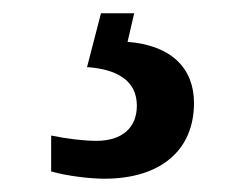

<svg xmlns="http://www.w3.org/2000/svg" viewBox="-20 -29 373 289"><path d="M137 240C222 240 272 197 272 126C272 73 237 39 172 34L182 -9H132L111 72C154 75 186 91 186 130C186 164 163 183 125 183C107 183 81 180 57 175V229C81 236 116 240 137 240Z"/></svg>

Font: Noto Serif Myanmar Medium
Style: Regular
Weight: 500
Designer: Ben Mitchell and the Monotype Design Team
Foundry: Monotype Imaging Inc.
Version: Version 2.106